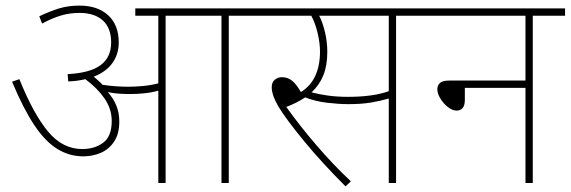

<svg xmlns="http://www.w3.org/2000/svg" viewBox="-20 -652 2033 684"><path d="M405 -219Q405 -175 386.5 -147.5Q368 -120 339 -107.5Q310 -95 277 -95Q227 -95 184 -121.5Q141 -148 102 -206.5Q63 -265 23 -361L49 -370Q99 -246 151 -183.5Q203 -121 273 -121Q317 -121 347.5 -143.5Q378 -166 378 -221Q378 -264 352.5 -301Q327 -338 284 -370Q256 -363 223 -362L221 -388Q301 -392 338.5 -420Q376 -448 376 -501Q376 -552 346.5 -579Q317 -606 263 -606Q228 -606 196.5 -596.5Q165 -587 130 -568L120 -594Q158 -612 190.5 -622Q223 -632 263 -632Q328 -632 365.5 -597.5Q403 -563 403 -501Q403 -459 380.5 -427.5Q358 -396 314 -379Q322 -372 330 -365Q338 -358 345 -350Q371 -346 394.5 -344.5Q418 -343 438 -343Q460 -343 488 -345.5Q516 -348 544 -355V-596H462V-622H910V-596H795V0H769V-596H570V0H544V-329Q519 -322 493 -319.5Q467 -317 443 -317Q422 -317 401.5 -318.5Q381 -320 364 -324Q383 -303 394 -277Q405 -251 405 -219Z M1391 -596V0H1365V-301Q1334 -292 1300.5 -286.5Q1267 -281 1221 -281Q1187 -281 1145 -286Q1103 -291 1067 -305Q1039 -286 1000 -271Q1047 -205 1107 -135Q1167 -65 1230 -6L1211 12Q1126 -73 1063.5 -149Q1001 -225 972 -272Q959 -295 953.5 -311.5Q948 -328 948 -341Q948 -359 959 -368Q970 -377 984 -377Q1005 -377 1020.5 -364.5Q1036 -352 1052 -324Q1087 -346 1103.5 -382.5Q1120 -419 1120 -468Q1120 -499 1111.5 -534.5Q1103 -570 1089 -596H895V-622H1506V-596ZM1220 -307Q1261 -307 1297 -311.5Q1333 -316 1365 -327V-596H1117Q1129 -574 1137.5 -538.5Q1146 -503 1146 -467Q1146 -419 1132 -384Q1118 -349 1090 -323Q1116 -316 1148.5 -311.5Q1181 -307 1220 -307Z M1491 -622H1993V-596H1878V0H1852V-339H1636V-297Q1636 -276 1628 -267Q1620 -258 1607 -258Q1591 -258 1575 -271Q1559 -284 1548.5 -301.5Q1538 -319 1538 -334Q1538 -348 1547.5 -356.5Q1557 -365 1580 -365H1852V-596H1491Z"/></svg>

Font: Noto Sans Thin
Style: Italic
Weight: 100
Italic angle: -12°
Designer: Monotype Design Team
Foundry: Monotype Imaging Inc.
Version: Version 2.013; ttfautohint (v1.8.4.7-5d5b)